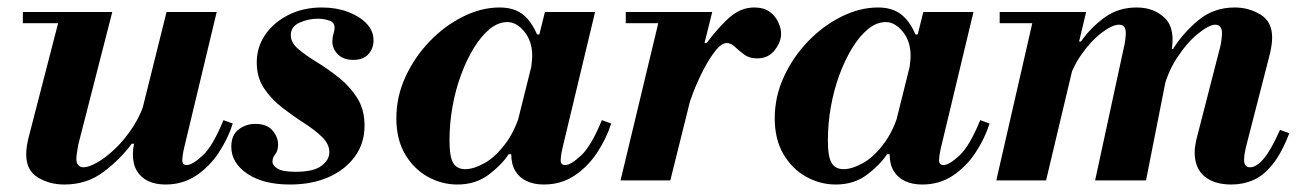

<svg xmlns="http://www.w3.org/2000/svg" viewBox="-20 -482 3465 513"><path d="M152 11Q112 11 81 -8Q50 -27 50 -69Q50 -88 56 -113L143 -450H280L189 -95Q188 -88 186 -76.5Q184 -65 184 -57Q184 -47 189 -41Q194 -35 203 -35Q217 -35 240 -48Q263 -61 288.5 -85.5Q314 -110 336 -144Q358 -178 370 -220L339 -98H332Q302 -57 257 -23Q212 11 152 11ZM41 -420V-450H215V-420ZM422 11Q396 11 376.5 2Q357 -7 346 -25Q335 -43 335 -70Q335 -82 338 -97.5Q341 -113 351 -153L425 -450H559L472 -87Q469 -74 468 -65.5Q467 -57 467 -54Q467 -41 479 -41Q494 -41 521.5 -66.5Q549 -92 577 -161L602 -152Q589 -111 564 -73.5Q539 -36 503.5 -12.5Q468 11 422 11Z M755 11Q683 11 640.5 -18Q598 -47 598 -90Q598 -121 617.5 -136Q637 -151 662 -151Q693 -151 708 -133.5Q723 -116 723 -96Q723 -79 715.5 -70Q708 -61 708 -50Q708 -40 721.5 -31.5Q735 -23 770 -23Q818 -23 839 -39Q860 -55 860 -75Q860 -97 840.5 -116Q821 -135 792 -153.5Q763 -172 734 -194.5Q705 -217 685.5 -246Q666 -275 666 -315Q666 -356 688.5 -389Q711 -422 750.5 -442Q790 -462 840 -462Q878 -462 909 -450.5Q940 -439 959 -419.5Q978 -400 978 -374Q978 -353 964.5 -337.5Q951 -322 924 -322Q897 -322 882.5 -337Q868 -352 868 -371Q868 -382 871 -391.5Q874 -401 874 -408Q874 -422 860 -427Q846 -432 829 -432Q804 -432 780.5 -421.5Q757 -411 757 -388Q757 -368 777 -351Q797 -334 826.5 -316Q856 -298 885 -275Q914 -252 934 -221Q954 -190 954 -146Q954 -99 928 -63.5Q902 -28 857.5 -8.5Q813 11 755 11Z M1202 11Q1160 11 1122.5 -10Q1085 -31 1062 -70.5Q1039 -110 1039 -166Q1039 -224 1063.5 -277Q1088 -330 1128 -371.5Q1168 -413 1217 -437.5Q1266 -462 1315 -462Q1352 -462 1375.5 -444.5Q1399 -427 1415 -390H1422L1399 -299Q1400 -309 1401 -317.5Q1402 -326 1402 -333Q1402 -372 1381 -397.5Q1360 -423 1336 -423Q1311 -423 1288.5 -404.5Q1266 -386 1246.5 -354.5Q1227 -323 1212 -282.5Q1197 -242 1189 -197Q1181 -152 1181 -107Q1181 -63 1191 -46.5Q1201 -30 1223 -30Q1246 -30 1276 -47Q1306 -64 1334 -103Q1362 -142 1378 -208L1346 -70H1339Q1321 -42 1286 -15.5Q1251 11 1202 11ZM1433 11Q1407 11 1387.5 2Q1368 -7 1357 -25Q1346 -43 1346 -70Q1346 -82 1349 -97.5Q1352 -113 1362 -153L1436 -450H1570L1483 -87Q1480 -74 1479 -65.5Q1478 -57 1478 -54Q1478 -41 1490 -41Q1505 -41 1532.5 -66.5Q1560 -92 1588 -161L1613 -152Q1600 -111 1575 -73.5Q1550 -36 1514.5 -12.5Q1479 11 1433 11Z M1638 0 1746 -450H1883L1771 0ZM1652 -420V-450H1871V-420ZM1813 -174 1860 -367H1868Q1905 -416 1933.5 -439Q1962 -462 1995 -462Q2021 -462 2036.5 -450.5Q2052 -439 2059.5 -422.5Q2067 -406 2067 -392Q2067 -370 2050 -348Q2033 -326 2003 -326Q1982 -326 1968 -336.5Q1954 -347 1943.5 -357Q1933 -367 1922 -367Q1908 -367 1892 -347Q1876 -327 1860 -296.5Q1844 -266 1831.5 -233Q1819 -200 1813 -174Z M2213 11Q2171 11 2133.5 -10Q2096 -31 2073 -70.5Q2050 -110 2050 -166Q2050 -224 2074.5 -277Q2099 -330 2139 -371.5Q2179 -413 2228 -437.5Q2277 -462 2326 -462Q2363 -462 2386.5 -444.5Q2410 -427 2426 -390H2433L2410 -299Q2411 -309 2412 -317.5Q2413 -326 2413 -333Q2413 -372 2392 -397.5Q2371 -423 2347 -423Q2322 -423 2299.5 -404.5Q2277 -386 2257.5 -354.5Q2238 -323 2223 -282.5Q2208 -242 2200 -197Q2192 -152 2192 -107Q2192 -63 2202 -46.5Q2212 -30 2234 -30Q2257 -30 2287 -47Q2317 -64 2345 -103Q2373 -142 2389 -208L2357 -70H2350Q2332 -42 2297 -15.5Q2262 11 2213 11ZM2444 11Q2418 11 2398.5 2Q2379 -7 2368 -25Q2357 -43 2357 -70Q2357 -82 2360 -97.5Q2363 -113 2373 -153L2447 -450H2581L2494 -87Q2491 -74 2490 -65.5Q2489 -57 2489 -54Q2489 -41 2501 -41Q2516 -41 2543.5 -66.5Q2571 -92 2599 -161L2624 -152Q2611 -111 2586 -73.5Q2561 -36 2525.5 -12.5Q2490 11 2444 11Z M3270 11Q3224 11 3198 -11Q3172 -33 3172 -75Q3172 -85 3173.5 -92.5Q3175 -100 3176 -107L3240 -356Q3242 -363 3243.5 -375Q3245 -387 3245 -394Q3245 -405 3240 -410.5Q3235 -416 3227 -416Q3211 -416 3181.5 -392.5Q3152 -369 3124.5 -327Q3097 -285 3085 -229L3107 -351H3114Q3141 -394 3182 -428Q3223 -462 3279 -462Q3317 -462 3348 -443Q3379 -424 3379 -382Q3379 -364 3373 -338L3309 -89Q3306 -76 3305 -68Q3304 -60 3304 -55Q3304 -35 3320 -35Q3337 -35 3356.5 -58Q3376 -81 3400 -135L3425 -126Q3404 -72 3379.5 -42Q3355 -12 3328 -0.5Q3301 11 3270 11ZM2642 0 2745 -450H2882L2775 0ZM2906 0 2983 -356Q2985 -363 2986.5 -375Q2988 -387 2988 -394Q2988 -405 2983.5 -410.5Q2979 -416 2970 -416Q2952 -416 2923.5 -394.5Q2895 -373 2868.5 -335Q2842 -297 2829 -246L2861 -371H2868Q2895 -409 2931.5 -435.5Q2968 -462 3017 -462Q3064 -462 3093 -433Q3122 -404 3109 -339L3042 0ZM2651 -420V-450H2870V-420Z"/></svg>

Font: Libre Bodoni
Style: Italic
Weight: 400
Italic angle: -13°
Designer: Pablo Impallari, Rodrigo Fuenzalida
Foundry: Impallari Type
Version: Version 2.005;gftools[0.9.23]